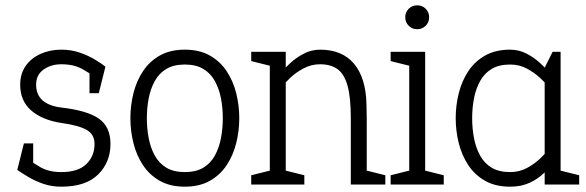

<svg xmlns="http://www.w3.org/2000/svg" viewBox="-20 -695 2206 723"><path d="M211 8V-47Q274 -47 305 -77Q336 -107 336 -153Q336 -189 306 -206Q276 -223 211 -232V-290Q308 -279 352 -248.5Q396 -218 396 -153Q396 -84 349.5 -38Q303 8 211 8ZM211 -508V-453Q172 -453 144 -433Q116 -413 116 -376Q116 -302 211 -290V-232Q139 -243 97.5 -279Q56 -315 56 -376Q56 -417 76.5 -446.5Q97 -476 132.5 -492Q168 -508 211 -508ZM45 -55 80 -99Q100 -84 132 -65.5Q164 -47 211 -47V8Q174 8 142.5 -3Q111 -14 86 -29Q61 -44 45 -55ZM342 -402Q322 -417 290 -435Q258 -453 211 -453V-508Q248 -508 280 -497Q312 -486 337 -471Q362 -456 377 -444ZM105 -155V-55H45L70 -155ZM317 -344V-444H377L352 -344Z M471 -250Q471 -298 482.5 -344Q494 -390 518.5 -427Q543 -464 582 -486Q621 -508 676 -508Q731 -508 770 -486Q809 -464 833.5 -427Q858 -390 869.5 -344Q881 -298 881 -250Q881 -202 869.5 -156Q858 -110 833.5 -73Q809 -36 770 -14Q731 8 676 8Q621 8 582 -14Q543 -36 518.5 -73Q494 -110 482.5 -156Q471 -202 471 -250ZM533 -250Q533 -211 540 -174.5Q547 -138 563 -109Q579 -80 606.5 -63.5Q634 -47 676 -47Q718 -47 745.5 -63.5Q773 -80 789 -109Q805 -138 812 -174.5Q819 -211 819 -250Q819 -289 812 -325Q805 -361 789 -390Q773 -419 745.5 -435.5Q718 -452 676 -452Q634 -452 606.5 -435.5Q579 -419 563 -390Q547 -361 540 -325Q533 -289 533 -250Z M1361 -250H1301Q1301 -329 1288.5 -373Q1276 -417 1250.5 -435Q1225 -453 1185 -453V-508Q1269 -508 1313.5 -454.5Q1358 -401 1360 -302ZM996 -500H1056V0H996ZM1301 -250H1361V0H1301ZM1028 -350 996 -360Q996 -360 1005 -375Q1014 -390 1031 -412Q1048 -434 1071.5 -456Q1095 -478 1124 -493Q1153 -508 1186 -508V-453Q1152 -453 1123 -437.5Q1094 -422 1072.5 -401.5Q1051 -381 1039.5 -365.5Q1028 -350 1028 -350ZM1006 -445 926 -465V-500H1006ZM1046 0V-55L1126 -35V0ZM926 0V-35L1006 -55V0ZM1351 0V-55L1431 -35V0Z M1521 0V-500H1581V0ZM1551 -585Q1532 -585 1519 -598Q1506 -611 1506 -630Q1506 -649 1519 -662Q1532 -675 1551 -675Q1570 -675 1583 -662Q1596 -649 1596 -630Q1596 -611 1583 -598Q1570 -585 1551 -585ZM1531 -445 1451 -465V-500H1531ZM1451 0V-35L1531 -55V0ZM1571 0V-55L1651 -35V0Z M2031 -440 2091 -430V0H2031ZM2031 -440 2061 -500H2091V-430ZM2059 -150 2091 -140Q2091 -140 2084.5 -125Q2078 -110 2064.5 -88Q2051 -66 2029 -44Q2007 -22 1975 -7Q1943 8 1901 8V-47Q1936 -47 1964.5 -62.5Q1993 -78 2014.5 -98.5Q2036 -119 2047.5 -134.5Q2059 -150 2059 -150ZM2059 -350Q2059 -350 2047.5 -365.5Q2036 -381 2014.5 -401Q1993 -421 1964.5 -436.5Q1936 -452 1901 -452V-508Q1934 -508 1963 -493Q1992 -478 2015.5 -456Q2039 -434 2056 -412Q2073 -390 2082 -375Q2091 -360 2091 -360ZM1901 -452Q1859 -452 1831.5 -435.5Q1804 -419 1788 -390Q1772 -361 1765 -325Q1758 -289 1758 -250Q1758 -211 1765 -174.5Q1772 -138 1788 -109Q1804 -80 1831.5 -63.5Q1859 -47 1901 -47V8Q1846 8 1807 -14Q1768 -36 1743.5 -73Q1719 -110 1707.5 -156Q1696 -202 1696 -250Q1696 -298 1707.5 -344Q1719 -390 1743.5 -427Q1768 -464 1807 -486Q1846 -508 1901 -508ZM2081 0V-55L2161 -35V0Z"/></svg>

Font: Epunda Slab Light
Style: Regular
Weight: 300
Designer: Simon Atzbach
Foundry: typofactur
Version: Version 1.102